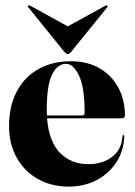

<svg xmlns="http://www.w3.org/2000/svg" viewBox="-20 -680 498 710"><path d="M442 -253Q442 -242.5 429.5 -242.5H154Q161 -156 202 -114.5Q243 -73 307 -73Q360.5 -73 395.8 -101Q431 -129 433 -177Q433 -180.5 436 -180.5Q439.5 -180.5 439.5 -176Q438 -123 410.8 -80.8Q383.5 -38.5 337.8 -14.2Q292 10 234 10Q169.5 10 119.8 -18.2Q70 -46.5 41.8 -97Q13.5 -147.5 13.5 -214.5Q13.5 -287.5 41.8 -341.2Q70 -395 121.5 -424.2Q173 -453.5 242.5 -453.5Q303.5 -453.5 348.2 -427.5Q393 -401.5 417.5 -356Q442 -310.5 442 -253ZM153 -275Q153 -263.5 153.5 -253H284.5Q293 -253 293 -263Q293 -357.5 272 -400.8Q251 -444 224.5 -444Q193 -444 173 -405.2Q153 -366.5 153 -275ZM242.5 -487.5Q236 -480 230.5 -480Q225 -480 218.5 -487.5L85 -652.5Q81.5 -656.5 84.5 -659.5Q86.5 -661.5 92.5 -658.5L230.5 -582.5L369 -658.5Q375 -661.5 376.5 -659.5Q380 -657 376 -652.5Z"/></svg>

Font: Fraunces 144pt
Style: Bold
Weight: 700
Version: Version 1.000;[b76b70a41]